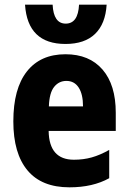

<svg xmlns="http://www.w3.org/2000/svg" viewBox="-20 -791 549 821"><path d="M260 -559Q362 -559 418.5 -493.5Q475 -428 475 -309V-231H188Q190 -108 296 -108Q337 -108 372.5 -118Q408 -128 447 -150V-29Q377 10 277 10Q158 10 97.5 -62.5Q37 -135 37 -272Q37 -412 95 -485.5Q153 -559 260 -559ZM264 -445Q232 -445 211.5 -419.5Q191 -394 189 -336H335Q335 -388 316.5 -416.5Q298 -445 264 -445ZM260 -603Q98 -603 87 -771H205Q209 -690 261 -690Q314 -690 318 -771H436Q431 -689 386.5 -646Q342 -603 260 -603Z"/></svg>

Font: Noto Sans Condensed ExtraBold
Style: Regular
Weight: 800
Width: 3
Designer: Monotype Design Team
Foundry: Monotype Imaging Inc.
Version: Version 2.013; ttfautohint (v1.8.4.7-5d5b)